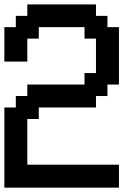

<svg xmlns="http://www.w3.org/2000/svg" viewBox="-20 -862 644 882"><path d="M262.7 0H0V-184.6V-368.2H26.4H52.7V-394.5V-420.9H79.1H105.5V-447.3V-473.6H237.3H368.2V-500V-526.4H394.5H420.9V-605.5V-684.6H394.5H368.2V-710.9V-737.3H262.7H158.2V-710.9V-684.6H131.8H105.5V-631.8V-579.1H52.7H0V-658.2V-737.3H26.4H52.7V-762.7V-789.1H79.1H105.5V-815.4V-841.8H262.7H420.9V-815.4V-789.1H447.3H473.6V-762.7V-737.3H500H526.4V-605.5V-473.6H500H473.6V-447.3V-420.9H447.3H420.9V-394.5V-368.2H289.1H158.2V-341.8V-315.4H131.8H105.5V-210.9V-105.5H315.4H526.4V-52.7V0Z"/></svg>

Font: VCR Jazz Mono
Style: Regular
Weight: 400
Version: Version 3.1